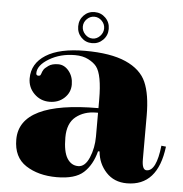

<svg xmlns="http://www.w3.org/2000/svg" viewBox="-49 -688 709 745"><g transform="rotate(5 305.5 -315.5)"><path d="M337 -160V-253Q333 -253 330 -253Q283 -253 251 -227.5Q219 -202 219 -146.5Q219 -91 235 -65.5Q251 -40 278 -40Q305 -40 321 -78Q337 -116 337 -160ZM544 -47Q582 -47 593 -147L611 -145Q592 10 472 10Q422 10 391 -23.5Q360 -57 356 -104H350Q336 -50 303 -20Q270 10 198.5 10Q127 10 78.5 -21.5Q30 -53 30 -122Q30 -271 337 -271V-304Q337 -401 313 -432Q302 -446 280.5 -457Q259 -468 229 -468Q172 -468 128.5 -442Q85 -416 85 -385Q85 -376 94 -376Q100 -376 102 -379.5Q104 -383 105 -386.5Q106 -390 107 -392.5Q108 -395 111.5 -401Q115 -407 129 -417Q143 -427 167 -427Q191 -427 208.5 -405.5Q226 -384 226 -353Q226 -322 203 -300.5Q180 -279 145 -279Q110 -279 85.5 -303.5Q61 -328 61 -363Q61 -421 114 -454.5Q167 -488 266.5 -488Q366 -488 425 -462Q484 -436 505 -388.5Q526 -341 526 -258V-88Q526 -47 544 -47ZM261.5 -610.5Q249 -598 249 -581Q249 -564 261.5 -551Q274 -538 290.5 -538Q307 -538 319.5 -551Q332 -564 332 -581Q332 -598 319.5 -610.5Q307 -623 290.5 -623Q274 -623 261.5 -610.5ZM290 -520Q265 -520 248 -537.5Q231 -555 231 -580.5Q231 -606 248 -623.5Q265 -641 290 -641Q315 -641 332.5 -623.5Q350 -606 350 -580.5Q350 -555 332.5 -537.5Q315 -520 290 -520Z"/></g></svg>

Font: Elsie Swash Caps Black
Style: Regular
Weight: 900
Designer: Alejandro Inler
Foundry: Alejandro Inler
Version: 1.003